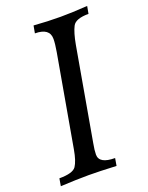

<svg xmlns="http://www.w3.org/2000/svg" viewBox="-140 -762 640 830"><g transform="rotate(-20 180.0 -346.5)"><path d="M249.5 0Q169.4 -3.9 122.6 -3.9Q67.9 -3.9 -6.8 0L-1 -34.2Q61.5 -34.2 76.7 -56.9Q91.8 -79.6 100.6 -129.9L174.8 -550.8Q181.2 -587.4 181.2 -609.4Q181.2 -659.2 113.8 -659.2L120.1 -693.4Q183.6 -688.5 243.2 -688.5Q295.4 -688.5 366.7 -693.4L360.4 -659.2Q300.8 -659.2 286.9 -632.3Q272.9 -605.5 263.2 -551.8L188.5 -127Q182.6 -95.7 182.6 -76.2Q182.6 -34.2 255.4 -34.2Z"/></g></svg>

Font: Kelvinch
Style: Italic
Weight: 400
Italic angle: -10°
Designer: Paul James Miller
Foundry: High-Logic / Made with FontCreator
Version: Version 3.40;July 22, 2017;FontCreator 11.0.0.2388 64-bit